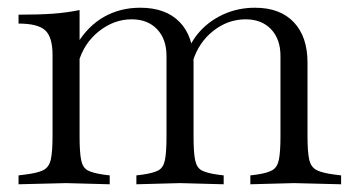

<svg xmlns="http://www.w3.org/2000/svg" viewBox="-20 -474 914 497"><path d="M180 -361Q208 -407 249.5 -430.5Q291 -454 343 -454Q409 -454 445 -417Q481 -380 481 -312V-121Q481 -80 485 -60Q489 -40 502 -33Q515 -26 543 -22L559 -20V3L446 0L333 3V-20L349 -22Q377 -26 390 -33Q403 -40 407 -60Q411 -80 411 -121V-329Q411 -373 386.5 -398.5Q362 -424 321 -424Q275 -424 236 -393Q197 -362 183 -312ZM628 3V-20L644 -22Q672 -26 685 -33.5Q698 -41 702 -61Q706 -81 706 -121V-329Q706 -373 681.5 -398.5Q657 -424 616 -424Q570 -424 532 -394Q494 -364 479 -315H459Q466 -355 492 -386.5Q518 -418 556.5 -436Q595 -454 640 -454Q705 -454 740.5 -416.5Q776 -379 776 -312V-121Q776 -80 780.5 -60.5Q785 -41 800 -33.5Q815 -26 847 -22L863 -20V3L741 0ZM186 -121Q186 -80 190 -60Q194 -40 207 -33Q220 -26 248 -22L264 -20V3L151 0L28 3V-20L44 -22Q77 -26 92 -33.5Q107 -41 111.5 -61Q116 -81 116 -121V-332Q116 -378 97 -395.5Q78 -413 28 -413V-436Q80 -436 116 -438.5Q152 -441 186 -448V-370V-365Z"/></svg>

Font: Baskervville
Style: Regular
Weight: 400
Designer: Alexis Faudot, Rémi Forte, Morgane Pierson, Rafael Ribas, Tanguy Vanlaeys, Rosalie Wagner, Thomas Huot-Marchand
Foundry: ANRT
Version: Version 1.100